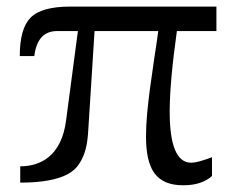

<svg xmlns="http://www.w3.org/2000/svg" viewBox="-20 -548 728 574"><path d="M527.8 5.9C564.9 5.9 593.8 -3.4 613.8 -22V-78.1C584.5 -66.9 564 -61.5 551.8 -61.5C508.8 -61.5 487.3 -112.3 487.3 -213.9C487.3 -273.4 494.6 -354 508.8 -455.1H627V-528.3H189.9C132.3 -528.3 92.8 -517.1 71.3 -495.1C49.8 -473.1 39.1 -435.1 39.1 -380.4H82.5C88.9 -430.2 111.3 -455.1 150.4 -455.1H212.9L177.7 -189C164.1 -80.6 100.1 -50.8 40.5 -50.8V-2C106.4 -2 151.9 -11.2 181.6 -26.9C196.8 -34.7 208.5 -45.4 217.3 -59.1C234.9 -86.4 241.7 -115.7 244.1 -162.6L262.7 -455.1H453.1C450.7 -437.5 446.8 -408.7 440.4 -368.2C434.6 -327.6 430.2 -297.9 427.7 -278.3C425.3 -259.3 422.4 -235.8 419.9 -209C417.5 -182.1 416.5 -159.7 416.5 -140.6C416.5 -43 445.8 5.9 527.8 5.9Z"/></svg>

Font: Ride Light
Style: Regular
Weight: 300
Version: Version 3.000